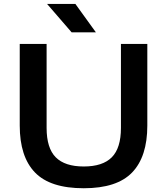

<svg xmlns="http://www.w3.org/2000/svg" viewBox="-20 -968 868 997"><path d="M415 9.5Q240.5 9.5 161.5 -72.5Q82.5 -154.5 82.5 -316V-740H222V-304Q222 -199 269.5 -151.2Q317 -103.5 415 -103.5Q513 -103.5 560.5 -151.2Q608 -199 608 -304V-740H745V-316Q745 -154.5 666.2 -72.5Q587.5 9.5 415 9.5ZM352 -800 224.5 -947.5H371.5L478 -800Z"/></svg>

Font: Encode Sans Expanded SemiBold
Style: Regular
Weight: 600
Width: 7
Designer: Multiple Designers
Foundry: Impallari Type
Version: Version 3.000; ttfautohint (v1.8.3) -l 8 -r 50 -G 200 -x 14 